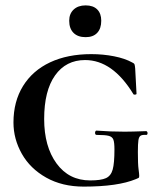

<svg xmlns="http://www.w3.org/2000/svg" viewBox="-20 -681 591 713"><path d="M30 -226Q30 -304 65.5 -361.5Q101 -419 166 -449.5Q231 -480 319 -480Q363 -480 403.5 -472Q444 -464 471 -449Q478 -446 479.5 -442Q481 -438 482 -427L487 -333Q487 -330 481.5 -329.5Q476 -329 475 -332Q398 -458 296 -458Q225 -458 184.5 -401Q144 -344 144 -239Q144 -137 190 -74Q236 -11 315 -11Q355 -11 373.5 -19.5Q392 -28 398.5 -51.5Q405 -75 405 -126Q405 -152 401 -162.5Q397 -173 384 -176.5Q371 -180 339 -180Q333 -180 333 -188Q333 -191 334.5 -193.5Q336 -196 338 -196Q390 -192 443 -192Q467 -192 523 -194Q525 -194 526.5 -191.5Q528 -189 528 -187Q528 -180 523 -180Q508 -181 502 -177Q496 -173 494 -160.5Q492 -148 492 -116Q492 -71 494.5 -53Q497 -35 497 -28Q497 -22 495 -20.5Q493 -19 485 -16Q418 12 291 12Q211 12 151.5 -21.5Q92 -55 61 -110Q30 -165 30 -226ZM237 -604Q237 -630 253.5 -645.5Q270 -661 298 -661Q326 -661 341 -646Q356 -631 356 -604Q356 -575 341 -559Q326 -543 298 -543Q269 -543 253 -559Q237 -575 237 -604Z"/></svg>

Font: Cormorant SC
Style: Bold
Weight: 700
Designer: Christian Thalmann (Catharsis Fonts)
Foundry: Catharsis Fonts
Version: Version 4.000